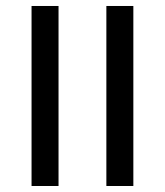

<svg xmlns="http://www.w3.org/2000/svg" viewBox="-20 -619 549 639"><path d="M85 -599.1H174.8V0H85ZM334 -599.1H423.8V0H334Z"/></svg>

Font: Arial
Style: Regular
Weight: 400
Designer: Steve Matteson
Foundry: Ascender Corporation
Version: Version 2.00.3